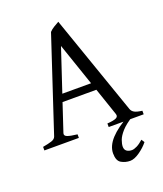

<svg xmlns="http://www.w3.org/2000/svg" viewBox="-155 -744 905 1063"><g transform="rotate(-20 297.5 -213.0)"><path d="M0 0V-21Q33.2 -26.9 52.7 -33.2Q72.3 -39.6 77.1 -54.2L258.8 -604Q270 -616.2 286.6 -626.2Q303.2 -636.2 315.9 -643.1L521 -54.2Q525.9 -40.5 539.8 -32.7Q553.7 -24.9 585 -21V0H378.9V-21Q416.5 -23.4 431.4 -30.8Q446.3 -38.1 440.9 -54.2L385.3 -217.3H186L131.8 -54.2Q127 -39.1 145 -32.2Q163.1 -25.4 203.1 -21V0ZM200.7 -261.2H370.1L284.2 -512.2ZM427.7 216.8Q399.4 216.8 375.5 203.1Q351.6 189.5 351.6 146Q351.6 102.5 390.1 60.5Q428.7 18.6 502 -21L523.9 -11.7Q477.1 17.1 453.6 43.5Q430.2 69.8 422.4 91.6Q414.6 113.3 414.6 128.9Q414.6 147 426.3 155.5Q438 164.1 456.5 164.1Q468.8 164.1 486.6 155.3Q504.4 146.5 524.9 127.9L536.6 146Q515.6 172.4 483.9 194.6Q452.1 216.8 427.7 216.8Z"/></g></svg>

Font: David Libre
Style: Regular
Weight: 400
Designer: Ismar David, J. Victor Gaultney, Annie Olsen and Meir Sadan
Foundry: Monotype Imaging Inc. & SIL International
Version: Version 1.100; ttfautohint (v1.8.4.7-5d5b)